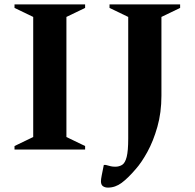

<svg xmlns="http://www.w3.org/2000/svg" viewBox="-20 -680 885 873"><path d="M46 0V-16L131 -57V-603L46 -644V-660H367V-644L282 -603V-57L367 -16V0ZM471 173Q457 173 448 166.5Q439 160 439 144Q439 135 442.5 117.5Q446 100 452 70H461Q475 74 484 76Q493 78 504 78Q522 78 535.5 69.5Q549 61 556 33.5Q563 6 563 -50V-603L478 -644V-660H799V-644L714 -603V-245Q714 -168 695.5 -103Q677 -38 650 11Q623 60 597 89Q562 130 533 151.5Q504 173 471 173Z"/></svg>

Font: Spectral
Style: Bold
Weight: 700
Designer: Jean-Baptiste Levee
Foundry: Production Type
Version: Version 2.001